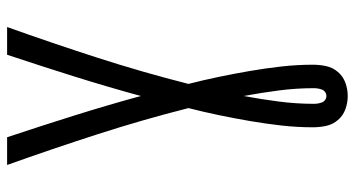

<svg xmlns="http://www.w3.org/2000/svg" viewBox="-249 -526 998 540"><g transform="rotate(-90 250.0 -256.0)"><path d="M250 223Q231 223 213 216.5Q195 210 182.5 195.5Q170 181 166 162.5Q162 144 162 125Q162 81 167 36.5Q172 -8 179.5 -51.5Q187 -95 196 -138.5Q205 -182 216 -225Q183 -355 142 -482Q101 -609 56 -735H134Q165 -642 194.5 -548Q224 -454 250 -359Q276 -454 305.5 -548Q335 -642 366 -735H444Q399 -609 358 -482Q317 -355 284 -225Q295 -182 304 -138.5Q313 -95 320.5 -51.5Q328 -8 333 36.5Q338 81 338 125Q338 144 334 162.5Q330 181 317.5 195.5Q305 210 287 216.5Q269 223 250 223ZM250 163Q256 163 261 159.5Q266 156 268 150.5Q270 145 271 139.5Q272 134 272 128Q272 78 265.5 28.5Q259 -21 250 -70Q241 -21 234.5 28.5Q228 78 228 128Q228 134 229 139.5Q230 145 232 150.5Q234 156 239 159.5Q244 163 250 163Z"/></g></svg>

Font: Moesevka
Style: Regular
Weight: 400
Monospace: yes
Designer: Belleve Invis
Foundry: Belleve Invis
Version: Version 32.5.0; ttfautohint (v1.8.4)